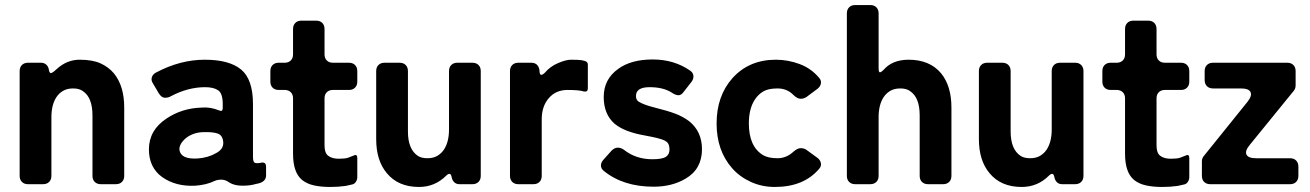

<svg xmlns="http://www.w3.org/2000/svg" viewBox="-20 -731 5198 762"><path d="M58 -33V-449Q58 -464 67 -473Q76 -482 91 -482H143Q155 -482 163.5 -474.5Q172 -467 174 -454Q176 -441 182 -441Q188 -441 204 -456Q245 -494 296 -494Q347 -494 379 -479.5Q411 -465 432 -440Q473 -390 473 -304V-33Q473 -18 464 -9Q455 0 440 0H380Q365 0 356 -9Q347 -18 347 -33V-273Q347 -345 308 -370Q294 -380 270 -380Q246 -380 229.5 -370Q213 -360 203 -344Q184 -314 184 -266V-33Q184 -18 175 -9Q166 0 151 0H91Q76 0 67 -9Q58 -18 58 -33Z M755 6Q678 10 624 -28Q571 -66 571 -138Q571 -214 640 -260Q702 -302 781 -304Q814 -307 849 -293Q864 -286 864 -302V-318Q864 -360 846 -372.5Q828 -385 794 -385Q726 -385 658 -349Q648 -343 634.5 -343Q621 -343 610 -361L587 -400Q579 -412 582.5 -424Q586 -436 599 -443Q695 -494 792.5 -494Q890 -494 937 -455Q984 -416 984 -318V-108Q984 -87 992.5 -84.5Q1001 -82 1015 -85Q1036 -90 1036 -69V-35Q1036 -7 996 -1Q974 6 942.5 6Q911 6 891 -6Q875 -18 859 -18Q843 -18 832 -13Q799 3 755 6ZM692 -137Q697 -98 764 -102Q806 -105 837 -123Q868 -139 866 -166.5Q864 -194 844 -201Q824 -208 785 -206.5Q746 -205 718 -183Q691 -160 692 -137Z M1351 7Q1323 11 1289 11Q1255 11 1227 5Q1199 -1 1180 -16Q1143 -45 1143 -121V-341Q1143 -356 1134 -365Q1125 -374 1110 -374H1086Q1071 -374 1062 -383Q1053 -392 1053 -407V-449Q1053 -464 1062 -473Q1071 -482 1086 -482H1110Q1125 -482 1134 -491Q1143 -500 1143 -515V-616Q1143 -631 1152 -640Q1161 -649 1176 -649H1235Q1250 -649 1259 -640Q1268 -631 1268 -616V-515Q1268 -500 1277 -491Q1286 -482 1301 -482H1365Q1380 -482 1389 -473Q1398 -464 1398 -449V-407Q1398 -392 1389 -383Q1380 -374 1365 -374H1301Q1286 -374 1277 -365Q1268 -356 1268 -341V-154Q1268 -123 1283.5 -112Q1299 -101 1324.5 -101Q1350 -101 1361.5 -105Q1373 -109 1385.5 -114.5Q1398 -120 1398 -103V-28Q1398 -18 1392.5 -9.5Q1387 -1 1378 1Z M1643 11Q1560 11 1515 -44Q1473 -94 1473 -179V-449Q1473 -464 1482 -473Q1491 -482 1506 -482H1566Q1581 -482 1590 -473Q1599 -464 1599 -449V-209Q1599 -138 1639 -112Q1653 -103 1676.5 -103Q1700 -103 1716.5 -113Q1733 -123 1743 -139Q1762 -169 1762 -217V-449Q1762 -464 1771 -473Q1780 -482 1795 -482H1855Q1870 -482 1879 -473Q1888 -464 1888 -449V-33Q1888 -18 1879 -9Q1870 0 1855 0H1803Q1791 0 1783 -7.5Q1775 -15 1772.5 -28Q1770 -41 1764 -41Q1758 -41 1751 -34Q1706 11 1643 11Z M2004 -33V-449Q2004 -464 2013 -473Q2022 -482 2037 -482H2088Q2116 -482 2121 -453V-450Q2122 -434 2128 -434Q2134 -434 2143 -443Q2163 -467 2194.5 -480.5Q2226 -494 2246 -494Q2275 -494 2289 -492L2301 -489Q2313 -486 2313 -474V-380Q2313 -365 2297 -368Q2279 -374 2232.5 -374Q2186 -374 2158 -341.5Q2130 -309 2130 -258V-33Q2130 -18 2121 -9Q2112 0 2097 0H2037Q2022 0 2013 -9Q2004 -18 2004 -33Z M2504 -350Q2504 -335 2514 -328Q2534 -315 2582.5 -303Q2631 -291 2661 -279.5Q2691 -268 2715 -250Q2766 -209 2766 -139Q2766 -60 2701 -22Q2647 10 2574 10Q2453 10 2376 -53Q2365 -62 2365 -74Q2365 -86 2374 -96L2407 -133Q2419 -145 2432 -145Q2445 -145 2457 -136Q2504 -99 2569 -99Q2608 -99 2622.5 -108.5Q2637 -118 2637 -137Q2637 -156 2629.5 -164.5Q2622 -173 2604.5 -178.5Q2587 -184 2569 -187.5Q2551 -191 2523 -196.5Q2495 -202 2467.5 -212.5Q2440 -223 2419 -240Q2376 -278 2376 -346Q2376 -417 2434 -458Q2485 -495 2570.5 -495Q2656 -495 2720 -450Q2731 -442 2732 -430Q2733 -418 2725 -407L2693 -366Q2684 -353 2672.5 -353Q2661 -353 2645 -364Q2612 -385 2558 -385Q2504 -385 2504 -350Z M3231 -61Q3170 11 3055 11Q3004 11 2960 -9Q2916 -29 2886 -63Q2824 -133 2824 -241Q2824 -350 2887 -421Q2953 -494 3059 -494Q3107 -494 3153 -477Q3199 -460 3231 -422Q3240 -412 3238 -400Q3236 -388 3225 -379L3182 -347Q3171 -339 3157.5 -339Q3144 -339 3128 -355Q3103 -380 3066 -380Q3029 -380 3009 -368Q2989 -356 2976 -336Q2952 -300 2952 -241Q2952 -149 3009 -115Q3030 -103 3065.5 -103Q3101 -103 3129 -129Q3145 -143 3158 -143Q3171 -143 3181 -136L3225 -104Q3236 -95 3238 -83Q3240 -71 3231 -61Z M3341 -33V-678Q3341 -693 3350 -702Q3359 -711 3374 -711H3434Q3449 -711 3458 -702Q3467 -693 3467 -678V-461Q3467 -444 3472 -444Q3477 -444 3486 -453Q3521 -494 3586 -494Q3670 -494 3715 -440Q3756 -390 3756 -304V-33Q3756 -18 3747 -9Q3738 0 3723 0H3663Q3648 0 3639 -9Q3630 -18 3630 -33V-273Q3630 -345 3591 -370Q3577 -380 3553 -380Q3529 -380 3512.5 -370Q3496 -360 3486 -344Q3467 -314 3467 -266V-33Q3467 -18 3458 -9Q3449 0 3434 0H3374Q3359 0 3350 -9Q3341 -18 3341 -33Z M4035 11Q3952 11 3907 -44Q3865 -94 3865 -179V-449Q3865 -464 3874 -473Q3883 -482 3898 -482H3958Q3973 -482 3982 -473Q3991 -464 3991 -449V-209Q3991 -138 4031 -112Q4045 -103 4068.5 -103Q4092 -103 4108.5 -113Q4125 -123 4135 -139Q4154 -169 4154 -217V-449Q4154 -464 4163 -473Q4172 -482 4187 -482H4247Q4262 -482 4271 -473Q4280 -464 4280 -449V-33Q4280 -18 4271 -9Q4262 0 4247 0H4195Q4183 0 4175 -7.5Q4167 -15 4164.5 -28Q4162 -41 4156 -41Q4150 -41 4143 -34Q4098 11 4035 11Z M4653 7Q4625 11 4591 11Q4557 11 4529 5Q4501 -1 4482 -16Q4445 -45 4445 -121V-341Q4445 -356 4436 -365Q4427 -374 4412 -374H4388Q4373 -374 4364 -383Q4355 -392 4355 -407V-449Q4355 -464 4364 -473Q4373 -482 4388 -482H4412Q4427 -482 4436 -491Q4445 -500 4445 -515V-616Q4445 -631 4454 -640Q4463 -649 4478 -649H4537Q4552 -649 4561 -640Q4570 -631 4570 -616V-515Q4570 -500 4579 -491Q4588 -482 4603 -482H4667Q4682 -482 4691 -473Q4700 -464 4700 -449V-407Q4700 -392 4691 -383Q4682 -374 4667 -374H4603Q4588 -374 4579 -365Q4570 -356 4570 -341V-154Q4570 -123 4585.5 -112Q4601 -101 4626.5 -101Q4652 -101 4663.5 -105Q4675 -109 4687.5 -114.5Q4700 -120 4700 -103V-28Q4700 -18 4694.5 -9.5Q4689 -1 4680 1Z M4750 -33V-91Q4750 -102 4757 -111L4931 -327Q4950 -351 4943 -365.5Q4936 -380 4905 -380H4794Q4779 -380 4770 -389Q4761 -398 4761 -413V-449Q4761 -464 4770 -473Q4779 -482 4794 -482H5089Q5104 -482 5113 -473Q5122 -464 5122 -449V-392Q5122 -380 5115 -371L4940 -156Q4920 -132 4927 -117.5Q4934 -103 4965 -103H5100Q5115 -103 5124 -94Q5133 -85 5133 -70V-33Q5133 -18 5124 -9Q5115 0 5100 0H4783Q4768 0 4759 -9Q4750 -18 4750 -33Z"/></svg>

Font: Tsunagi Gothic Black
Style: Regular
Weight: 900
Designer: Yoshimichi Ohira
Foundry: Positype
Version: Version 1.001